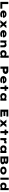

<svg xmlns="http://www.w3.org/2000/svg" viewBox="8047 -8827 791 16925"><g transform="rotate(90 8442.5 -364.5)"><path d="M143 0V-700H341V-171H747V0Z M1252 10Q1145 10 1065.5 -25.5Q986 -61 943 -124Q900 -187 900 -266Q900 -329 925.5 -380.5Q951 -432 996 -468Q1041 -504 1101 -524Q1161 -544 1227 -544Q1296 -544 1353.5 -524Q1411 -504 1454 -467.5Q1497 -431 1520.5 -381Q1544 -331 1542 -270L1541 -225H1020L997 -329H1392L1374 -301V-320Q1372 -344 1352 -361.5Q1332 -379 1300.5 -389Q1269 -399 1231 -399Q1186 -399 1150 -386.5Q1114 -374 1092.5 -347.5Q1071 -321 1071 -281Q1071 -242 1095.5 -210.5Q1120 -179 1167.5 -160.5Q1215 -142 1280 -142Q1342 -142 1380 -155.5Q1418 -169 1439 -180L1520 -65Q1481 -39 1437.5 -22.5Q1394 -6 1348 2Q1302 10 1252 10Z M2223 0 2065 -198 2027 -244 1780 -533H2018L2149 -365L2190 -312L2460 0ZM1757 0 2017 -312 2141 -204 1993 0ZM2199 -222 2077 -331 2225 -533H2462Z M2989 10Q2882 10 2802.5 -25.5Q2723 -61 2680 -124Q2637 -187 2637 -266Q2637 -329 2662.5 -380.5Q2688 -432 2733 -468Q2778 -504 2838 -524Q2898 -544 2964 -544Q3033 -544 3090.5 -524Q3148 -504 3191 -467.5Q3234 -431 3257.5 -381Q3281 -331 3279 -270L3278 -225H2757L2734 -329H3129L3111 -301V-320Q3109 -344 3089 -361.5Q3069 -379 3037.5 -389Q3006 -399 2968 -399Q2923 -399 2887 -386.5Q2851 -374 2829.5 -347.5Q2808 -321 2808 -281Q2808 -242 2832.5 -210.5Q2857 -179 2904.5 -160.5Q2952 -142 3017 -142Q3079 -142 3117 -155.5Q3155 -169 3176 -180L3257 -65Q3218 -39 3174.5 -22.5Q3131 -6 3085 2Q3039 10 2989 10Z M3548 0V-533H3721L3730 -396L3682 -384Q3696 -428 3728 -464Q3760 -500 3811 -522Q3862 -544 3925 -544Q3999 -544 4050 -515Q4101 -486 4128 -435Q4155 -384 4155 -319V0H3969V-282Q3969 -315 3954.5 -340Q3940 -365 3915 -378.5Q3890 -392 3856 -392Q3826 -392 3803 -381.5Q3780 -371 3764.5 -354.5Q3749 -338 3741.5 -319Q3734 -300 3734 -282V0H3641Q3597 0 3574 0Q3551 0 3548 0Z M4678 11Q4594 11 4532 -24Q4470 -59 4436 -122Q4402 -185 4402 -266Q4402 -348 4438 -410.5Q4474 -473 4538.5 -508.5Q4603 -544 4687 -544Q4736 -544 4777 -533.5Q4818 -523 4850 -504.5Q4882 -486 4902 -462.5Q4922 -439 4927 -413L4884 -401V-740H5071V0H4902L4889 -133L4926 -121Q4922 -95 4901.5 -71.5Q4881 -48 4847 -29.5Q4813 -11 4769.5 0Q4726 11 4678 11ZM4737 -145Q4785 -145 4819 -160.5Q4853 -176 4871 -202.5Q4889 -229 4889 -266Q4889 -303 4871 -330Q4853 -357 4819 -371.5Q4785 -386 4737 -386Q4690 -386 4656 -371.5Q4622 -357 4603.5 -330Q4585 -303 4585 -266Q4585 -229 4603.5 -202.5Q4622 -176 4656 -160.5Q4690 -145 4737 -145Z M5842 0V-700H6242Q6314 -700 6372 -669.5Q6430 -639 6464 -586Q6498 -533 6498 -464Q6498 -391 6462 -333.5Q6426 -276 6365 -243.5Q6304 -211 6227 -211H6040V0ZM6037 -382H6188Q6218 -382 6240.5 -391Q6263 -400 6277 -418.5Q6291 -437 6291 -461Q6291 -484 6277 -499Q6263 -514 6240.5 -521.5Q6218 -529 6188 -529H6037Z M7036 10Q6929 10 6849.5 -25.5Q6770 -61 6727 -124Q6684 -187 6684 -266Q6684 -329 6709.5 -380.5Q6735 -432 6780 -468Q6825 -504 6885 -524Q6945 -544 7011 -544Q7080 -544 7137.5 -524Q7195 -504 7238 -467.5Q7281 -431 7304.5 -381Q7328 -331 7326 -270L7325 -225H6804L6781 -329H7176L7158 -301V-320Q7156 -344 7136 -361.5Q7116 -379 7084.5 -389Q7053 -399 7015 -399Q6970 -399 6934 -386.5Q6898 -374 6876.5 -347.5Q6855 -321 6855 -281Q6855 -242 6879.5 -210.5Q6904 -179 6951.5 -160.5Q6999 -142 7064 -142Q7126 -142 7164 -155.5Q7202 -169 7223 -180L7304 -65Q7265 -39 7221.5 -22.5Q7178 -6 7132 2Q7086 10 7036 10Z M7646 0V-690H7832V0ZM7515 -375V-533H7983V-375Z M8468 9Q8380 9 8316 -26.5Q8252 -62 8216.5 -124Q8181 -186 8181 -266Q8181 -348 8217 -410.5Q8253 -473 8317.5 -508.5Q8382 -544 8469 -544Q8519 -544 8560.5 -533Q8602 -522 8633.5 -502.5Q8665 -483 8685.5 -460.5Q8706 -438 8713 -417L8670 -412V-533H8853V0H8666V-144L8704 -132Q8700 -105 8680 -80Q8660 -55 8628.5 -35Q8597 -15 8556.5 -3Q8516 9 8468 9ZM8518 -144Q8566 -144 8600 -159Q8634 -174 8652.5 -202Q8671 -230 8671 -266Q8671 -305 8652.5 -332.5Q8634 -360 8600 -375Q8566 -390 8518 -390Q8471 -390 8436.5 -375Q8402 -360 8383.5 -332.5Q8365 -305 8365 -266Q8365 -230 8383.5 -202Q8402 -174 8436.5 -159Q8471 -144 8518 -144Z M9644 0V-700H10254V-537H9834V-163H10269V0ZM9746 -278V-432H10214V-278Z M10964 0 10806 -198 10768 -244 10521 -533H10759L10890 -365L10931 -312L11201 0ZM10498 0 10758 -312 10882 -204 10734 0ZM10940 -222 10818 -331 10966 -533H11203Z M11536 0V-690H11722V0ZM11405 -375V-533H11873V-375Z M12153 0V-533H12326L12336 -339L12282 -345Q12298 -400 12333.5 -445.5Q12369 -491 12418.5 -517.5Q12468 -544 12522 -544Q12554 -544 12584 -538Q12614 -532 12636 -521L12585 -319Q12568 -332 12534.5 -340Q12501 -348 12468 -348Q12435 -348 12410.5 -338.5Q12386 -329 12370 -312.5Q12354 -296 12346.5 -276Q12339 -256 12339 -233V0Z M13080 9Q12992 9 12928 -26.5Q12864 -62 12828.5 -124Q12793 -186 12793 -266Q12793 -348 12829 -410.5Q12865 -473 12929.5 -508.5Q12994 -544 13081 -544Q13131 -544 13172.5 -533Q13214 -522 13245.5 -502.5Q13277 -483 13297.5 -460.5Q13318 -438 13325 -417L13282 -412V-533H13465V0H13278V-144L13316 -132Q13312 -105 13292 -80Q13272 -55 13240.5 -35Q13209 -15 13168.5 -3Q13128 9 13080 9ZM13130 -144Q13178 -144 13212 -159Q13246 -174 13264.5 -202Q13283 -230 13283 -266Q13283 -305 13264.5 -332.5Q13246 -360 13212 -375Q13178 -390 13130 -390Q13083 -390 13048.5 -375Q13014 -360 12995.5 -332.5Q12977 -305 12977 -266Q12977 -230 12995.5 -202Q13014 -174 13048.5 -159Q13083 -144 13130 -144Z M13770 0V-700H14152Q14241 -700 14302 -679Q14363 -658 14394.5 -620Q14426 -582 14426 -530Q14426 -469 14393.5 -428Q14361 -387 14295 -371L14297 -390Q14341 -380 14379.5 -357.5Q14418 -335 14440.5 -299.5Q14463 -264 14463 -214Q14463 -152 14437.5 -111Q14412 -70 14369 -45.5Q14326 -21 14275 -10.5Q14224 0 14174 0ZM13955 -159H14175Q14203 -159 14224.5 -166.5Q14246 -174 14258 -188.5Q14270 -203 14270 -225Q14270 -250 14254.5 -263.5Q14239 -277 14215.5 -283.5Q14192 -290 14170 -290H13955ZM13955 -427H14139Q14168 -427 14189 -434Q14210 -441 14221.5 -454Q14233 -467 14233 -486Q14233 -515 14206 -528Q14179 -541 14136 -541H13955Z M15016 10Q14913 10 14832.5 -25.5Q14752 -61 14708 -123.5Q14664 -186 14664 -267Q14664 -349 14708 -411Q14752 -473 14832.5 -508.5Q14913 -544 15016 -544Q15120 -544 15199 -508.5Q15278 -473 15323 -411Q15368 -349 15368 -267Q15368 -186 15323 -123.5Q15278 -61 15199 -25.5Q15120 10 15016 10ZM15017 -147Q15062 -147 15099 -162Q15136 -177 15158.5 -204.5Q15181 -232 15179 -267Q15181 -304 15158.5 -331Q15136 -358 15099 -373Q15062 -388 15017 -388Q14971 -388 14933 -373Q14895 -358 14873.5 -330.5Q14852 -303 14852 -267Q14852 -232 14873.5 -204.5Q14895 -177 14933 -162Q14971 -147 15017 -147Z M15639 0V-740H15825V0Z M16350 11Q16266 11 16204 -24Q16142 -59 16108 -122Q16074 -185 16074 -266Q16074 -348 16110 -410.5Q16146 -473 16210.5 -508.5Q16275 -544 16359 -544Q16408 -544 16449 -533.5Q16490 -523 16522 -504.5Q16554 -486 16574 -462.5Q16594 -439 16599 -413L16556 -401V-740H16743V0H16574L16561 -133L16598 -121Q16594 -95 16573.5 -71.5Q16553 -48 16519 -29.5Q16485 -11 16441.5 0Q16398 11 16350 11ZM16409 -145Q16457 -145 16491 -160.5Q16525 -176 16543 -202.5Q16561 -229 16561 -266Q16561 -303 16543 -330Q16525 -357 16491 -371.5Q16457 -386 16409 -386Q16362 -386 16328 -371.5Q16294 -357 16275.5 -330Q16257 -303 16257 -266Q16257 -229 16275.5 -202.5Q16294 -176 16328 -160.5Q16362 -145 16409 -145Z"/></g></svg>

Font: Lexend Peta ExtraBold
Style: Regular
Weight: 800
Version: Version 1.007